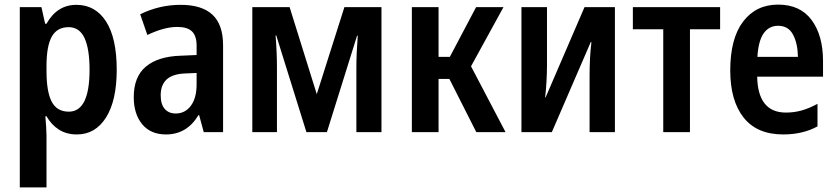

<svg xmlns="http://www.w3.org/2000/svg" viewBox="-20 -574 3633 834"><path d="M66 240V-543H160L176 -471H182Q228 -553 312 -553Q394 -553 440.5 -481Q487 -409 487 -271Q487 -137 440.5 -63.5Q394 10 314 10Q269 10 236 -11Q203 -32 182 -69H177Q179 -44 180.5 -22.5Q182 -1 182 15V240ZM279 -89Q369 -89 369 -271Q369 -362 347 -409Q325 -456 278 -456Q228 -456 205 -415Q182 -374 182 -287V-265Q182 -176 204.5 -132.5Q227 -89 279 -89Z M701 10Q634 10 597.5 -34.5Q561 -79 561 -152Q561 -241 614 -285Q667 -329 765 -332L834 -335V-376Q834 -418 814 -437.5Q794 -457 750 -457Q693 -457 620 -422L589 -512Q672 -553 765 -553Q857 -553 903 -510Q949 -467 949 -377V0H865L845 -74H842Q792 10 701 10ZM743 -81Q784 -81 809 -114.5Q834 -148 834 -208V-257L786 -255Q730 -253 704 -229Q678 -205 678 -160Q678 -121 695.5 -101Q713 -81 743 -81Z M1076 0V-543H1238L1356 -165L1476 -543H1637V0H1528V-281Q1528 -341 1534 -419H1531L1400 0H1311L1180 -420H1177Q1180 -384 1181.5 -348Q1183 -312 1183 -281V0Z M1769 0V-543H1885V-327H1934L2048 -543H2167L2026 -286L2176 0H2049L1932 -231H1885V0Z M2245 0V-543H2356V-294Q2356 -260 2354 -223Q2352 -186 2348 -151H2350L2519 -543H2651V0H2541V-249Q2541 -284 2543 -321.5Q2545 -359 2549 -391H2546L2377 0Z M2861 0V-447H2729V-543H3108V-447H2977V0Z M3382 10Q3268 10 3210 -63.5Q3152 -137 3152 -268Q3152 -407 3208 -480.5Q3264 -554 3360 -554Q3456 -554 3505.5 -487Q3555 -420 3555 -309V-241H3269Q3272 -85 3394 -85Q3429 -85 3461.5 -94Q3494 -103 3531 -123V-25Q3467 10 3382 10ZM3270 -327H3446Q3445 -386 3424.5 -424Q3404 -462 3360 -462Q3320 -462 3297 -429Q3274 -396 3270 -327Z"/></svg>

Font: Noto Sans Condensed SemiBold
Style: Regular
Weight: 600
Width: 3
Designer: Monotype Design Team
Foundry: Monotype Imaging Inc.
Version: Version 2.013; ttfautohint (v1.8.4.7-5d5b)